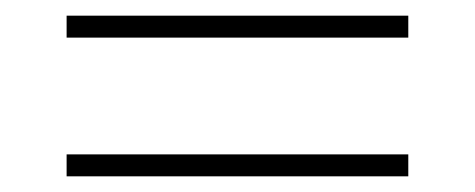

<svg xmlns="http://www.w3.org/2000/svg" viewBox="-20 -471 606 245"><path d="M501 -451V-423H65V-451ZM501 -274V-246H65V-274Z"/></svg>

Font: Bitter Thin ExtraLight
Style: Regular
Weight: 250
Version: Version 2.002